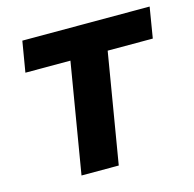

<svg xmlns="http://www.w3.org/2000/svg" viewBox="-86 -633 726 720"><g transform="rotate(-15 277.5 -273.0)"><path d="M41 -426.8 61 -545.9H555.2L535.6 -426.8H360.4L289.1 0H144.5L215.8 -426.8Z"/></g></svg>

Font: Inter Tight
Style: Bold Italic
Weight: 700
Italic angle: -9.39999°
Designer: Rasmus Andersson
Foundry: rsms
Version: Version 3.004